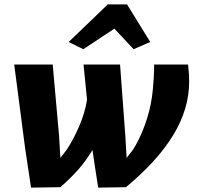

<svg xmlns="http://www.w3.org/2000/svg" viewBox="-20 -852 901 878"><path d="M122 6 95 -173 45 -557H221L250 -232L256 -130L285 -167Q316 -214.5 342.2 -275Q368.5 -335.5 378 -396L362 -557H529L553 -232L559 -130L588 -167Q617.5 -213 641.5 -278Q665.5 -343 675 -409Q679 -438.5 682 -480.2Q685 -522 685 -557H840Q840 -551 842.5 -530.8Q845 -510.5 845 -479Q845 -354 772.5 -234.8Q700 -115.5 556 4L429 6L412 -104L403 -166Q373 -116.5 338.5 -77.2Q304 -38 256 4ZM361 -627 294 -660 473 -832H561L667 -660L591 -627L503 -721Z"/></svg>

Font: Merriweather Sans ExtraBold
Style: Italic
Weight: 800
Italic angle: -7.5°
Designer: Eben Sorkin
Foundry: Eben Sorkin
Version: Version 2.001; ttfautohint (v1.8.3)